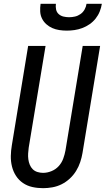

<svg xmlns="http://www.w3.org/2000/svg" viewBox="-20 -975 552 1003"><path d="M205 8Q176 8 149 2Q122 -4 100 -19Q78 -34 63.5 -56.5Q49 -79 42.5 -105.5Q36 -132 36.5 -160Q37 -188 42 -217L127 -735H218L130 -204Q128 -189 127 -173.5Q126 -158 128 -143Q130 -128 135.5 -114.5Q141 -101 151 -91Q161 -81 175.5 -76.5Q190 -72 205 -72Q227 -72 249 -81Q271 -90 286.5 -107Q302 -124 310 -145.5Q318 -167 322 -189L412 -735H503L411 -176Q407 -152 399 -128Q391 -104 377.5 -82Q364 -60 344.5 -42Q325 -24 302 -12.5Q279 -1 254 3.5Q229 8 205 8ZM329 -815Q309 -815 289.5 -818Q270 -821 253 -828.5Q236 -836 222 -848.5Q208 -861 199.5 -878Q191 -895 190 -915Q189 -935 192 -955H272Q270 -940 273 -925.5Q276 -911 286.5 -901.5Q297 -892 311.5 -888.5Q326 -885 341 -885Q356 -885 371.5 -888.5Q387 -892 400.5 -901.5Q414 -911 422 -925.5Q430 -940 432 -955H512Q509 -935 501 -915Q493 -895 479.5 -878Q466 -861 448 -848.5Q430 -836 410 -828.5Q390 -821 369.5 -818Q349 -815 329 -815Z"/></svg>

Font: Iosevka Medium Oblique
Style: Regular
Weight: 500
Italic angle: -9°
Monospace: yes
Designer: Belleve Invis
Foundry: Belleve Invis
Version: Version 32.5.0; ttfautohint (v1.8.4)